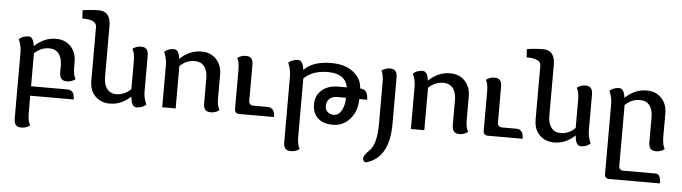

<svg xmlns="http://www.w3.org/2000/svg" viewBox="-53 -885 4915 1384"><g transform="rotate(5 2404.5 -193.5)"><path d="M128.4 234.4Q100.1 234.4 88.1 219Q76.2 203.6 76.2 172.9V-307.1Q76.2 -351.1 55.2 -399.4Q84.5 -424.8 124 -424.8Q159.7 -424.8 167.5 -359.4H168.9Q237.8 -424.8 323.7 -424.8Q389.6 -424.8 430.2 -381.8Q470.7 -338.9 470.7 -271V-231.9Q470.7 -177.7 488.3 -147Q462.4 -126 426.8 -126Q398.4 -126 386.2 -141.4Q374 -156.7 374 -187.5V-235.8Q374 -289.6 350.1 -320.8Q326.2 -352.1 280.8 -352.1Q219.7 -352.1 173.3 -306.6V-68.4H436.5Q487.8 -68.4 487.8 0H173.3V128.4Q173.3 182.1 191.4 213.4Q165.5 234.4 128.4 234.4Z M943.4 17.1Q905.8 17.1 900.4 -57.1Q832.5 6.8 749.5 6.8Q685.5 6.8 644 -33.9Q602.5 -74.7 602.5 -147V-535.6Q602.5 -587.4 498.5 -587.4L495.6 -646.5Q557.1 -656.2 612.3 -656.2Q698.7 -656.2 698.7 -550.8V-182.1Q698.7 -127.9 722.4 -96.4Q746.1 -64.9 790.5 -64.9Q817.4 -64.9 845.5 -76.4Q873.5 -87.9 895.5 -111.3V-315.9Q895.5 -370.1 877.9 -400.9Q903.8 -421.9 939.5 -421.9Q967.8 -421.9 979.7 -406.5Q991.7 -391.1 991.7 -360.4V-100.6Q991.7 -56.6 1012.7 -8.3Q982.9 17.1 943.4 17.1Z M1479.5 5.9Q1451.2 5.9 1439 -9.5Q1426.8 -24.9 1426.8 -55.7V-235.8Q1426.8 -289.6 1402.8 -320.8Q1378.9 -352.1 1333.5 -352.1Q1272 -352.1 1225.6 -306.6V0H1128.4V-307.1Q1128.4 -351.1 1107.4 -399.4Q1136.7 -424.8 1176.3 -424.8Q1211.9 -424.8 1219.7 -359.4H1221.2Q1290 -424.8 1376.5 -424.8Q1442.4 -424.8 1482.9 -381.8Q1523.4 -338.9 1523.4 -271V-100.1Q1523.4 -45.9 1541 -15.1Q1515.1 5.9 1479.5 5.9Z M1937 0H1686.5Q1652.3 0 1652.3 -33.7V-315.4Q1652.3 -372.6 1636.2 -400.4Q1662.1 -421.4 1697.8 -421.4Q1726.1 -421.4 1737.8 -406Q1749.5 -390.6 1749.5 -359.9V-102.5Q1749.5 -68.4 1783.2 -68.4H1885.3Q1937 -68.4 1937 0Z M2365.2 -53.2Q2398.9 -53.2 2420.4 -90.8Q2441.9 -128.4 2441.9 -183.6H2382.3Q2341.3 -183.6 2321.8 -163.6Q2302.2 -143.6 2302.2 -110.4Q2302.2 -84.5 2320.1 -68.8Q2337.9 -53.2 2365.2 -53.2ZM2080.1 234.4Q2050.3 234.4 2038.3 219Q2026.4 203.6 2026.4 172.9V-295.4Q2026.4 -351.6 2005.4 -399.4Q2034.2 -424.8 2074.2 -424.8Q2110.4 -424.8 2117.7 -357.4H2119.1Q2181.6 -423.8 2316.4 -423.8Q2416 -423.8 2475.6 -376.7Q2535.2 -329.6 2538.1 -258.8Q2595.2 -258.8 2595.2 -182.6H2538.1Q2538.1 -95.7 2487.8 -37.6Q2439 18.6 2363.3 18.6Q2293.5 18.6 2254.9 -17.3Q2216.3 -53.2 2216.3 -116.7Q2216.3 -183.6 2264.6 -222.7Q2309.6 -258.8 2381.8 -258.8H2441.9Q2422.4 -356.9 2297.4 -356.9Q2184.6 -356.9 2123.5 -295.4V128.4Q2123.5 182.1 2141.6 213.4Q2116.2 234.4 2080.1 234.4Z M2621.1 268.6Q2603 258.3 2603 239.7Q2603 218.8 2643.6 180.2Q2695.3 130.4 2695.3 -16.1V-315.4Q2695.3 -372.6 2679.2 -400.4Q2705.1 -421.4 2740.7 -421.4Q2769 -421.4 2780.8 -406Q2792.5 -390.6 2792.5 -359.9V-25.9Q2792.5 226.6 2621.1 268.6Z M3278.8 5.9Q3250.5 5.9 3238.3 -9.5Q3226.1 -24.9 3226.1 -55.7V-235.8Q3226.1 -289.6 3202.1 -320.8Q3178.2 -352.1 3132.8 -352.1Q3071.3 -352.1 3024.9 -306.6V0H2927.7V-307.1Q2927.7 -351.1 2906.7 -399.4Q2936 -424.8 2975.6 -424.8Q3011.2 -424.8 3019 -359.4H3020.5Q3089.4 -424.8 3175.8 -424.8Q3241.7 -424.8 3282.2 -381.8Q3322.8 -338.9 3322.8 -271V-100.1Q3322.8 -45.9 3340.3 -15.1Q3314.5 5.9 3278.8 5.9Z M3736.3 0H3485.8Q3451.7 0 3451.7 -33.7V-315.4Q3451.7 -372.6 3435.5 -400.4Q3461.4 -421.4 3497.1 -421.4Q3525.4 -421.4 3537.1 -406Q3548.8 -390.6 3548.8 -359.9V-102.5Q3548.8 -68.4 3582.5 -68.4H3684.6Q3736.3 -68.4 3736.3 0Z M4158.2 17.1Q4120.6 17.1 4115.2 -57.1Q4047.4 6.8 3964.4 6.8Q3900.4 6.8 3858.9 -33.9Q3817.4 -74.7 3817.4 -147V-535.6Q3817.4 -587.4 3713.4 -587.4L3710.4 -646.5Q3772 -656.2 3827.1 -656.2Q3913.6 -656.2 3913.6 -550.8V-182.1Q3913.6 -127.9 3937.3 -96.4Q3960.9 -64.9 4005.4 -64.9Q4032.2 -64.9 4060.3 -76.4Q4088.4 -87.9 4110.4 -111.3V-315.9Q4110.4 -370.1 4092.8 -400.9Q4118.7 -421.9 4154.3 -421.9Q4182.6 -421.9 4194.6 -406.5Q4206.5 -391.1 4206.5 -360.4V-100.6Q4206.5 -56.6 4227.5 -8.3Q4197.8 17.1 4158.2 17.1Z M4750 234.4H4384.3Q4350.1 234.4 4350.1 200.2V-307.1Q4350.1 -351.1 4329.1 -399.4Q4358.4 -424.8 4397.9 -424.8Q4433.6 -424.8 4441.4 -359.4H4442.9Q4511.7 -424.8 4598.1 -424.8Q4664.1 -424.8 4704.6 -381.8Q4745.1 -338.9 4745.1 -271V-100.1Q4745.1 -45.9 4762.7 -15.1Q4736.8 5.9 4701.2 5.9Q4672.9 5.9 4660.6 -9.5Q4648.4 -24.9 4648.4 -55.7V-235.8Q4648.4 -289.6 4624.5 -320.8Q4600.6 -352.1 4555.2 -352.1Q4493.7 -352.1 4447.3 -306.6V132.3Q4447.3 166 4481.4 166H4713.4Q4750 166 4750 234.4Z"/></g></svg>

Font: Bainsley
Style: Regular
Weight: 400
Designer: Paul James MIller
Foundry: High-Logic / Made with FontCreator
Version: Version 1.411;March 28, 2021;FontCreator 13.0.0.2683 64-bit